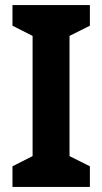

<svg xmlns="http://www.w3.org/2000/svg" viewBox="-20 -734 402 754"><path d="M333 0V-81L253 -121V-593L333 -633V-714H29V-633L108 -593V-121L29 -81V0Z"/></svg>

Font: Noto Sans Sinhala UI SemiCondensed
Style: Bold
Weight: 700
Width: 4
Designer: Jelle Bosma - Monotype Design Team
Foundry: Monotype Imaging Inc.
Version: Version 2.006